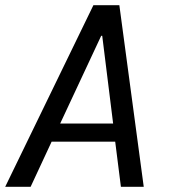

<svg xmlns="http://www.w3.org/2000/svg" viewBox="-31 -720 651 740"><path d="M-11 0 329 -700H429L523 0H435L413 -174H168L87 0ZM359 -582 201 -244H405L363 -582Z"/></svg>

Font: DM Mono
Style: Italic
Weight: 400
Italic angle: -10°
Designer: Colophon Foundry
Foundry: Colophon Foundry
Version: Version 1.000; ttfautohint (v1.8.2.53-6de2)